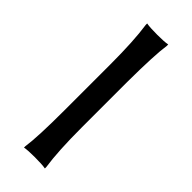

<svg xmlns="http://www.w3.org/2000/svg" viewBox="-247 -784 832 832"><g transform="rotate(45 169.0 -368.0)"><path d="M103.5 -738.3V-747.1Q123 -743.2 168.9 -743.2Q211.9 -743.2 232.4 -747.1V-738.3Q222.7 -672.9 221.7 -508.8V-226.6Q221.7 -83 234.4 2V10.7Q214.8 6.8 168.9 6.8Q126 6.8 106.4 10.7V2Q116.2 -63.5 116.2 -226.6V-508.8Q116.2 -652.3 103.5 -738.3Z"/></g></svg>

Font: GenEi LateMin v2
Style: Medium
Weight: 500
Designer: o_tamon (Modified)
Foundry: o_tamon / Adobe Systems Incorporated / FONT 910 / Philipp H. Poll
Version: Version 2.1;Original Version 1.004